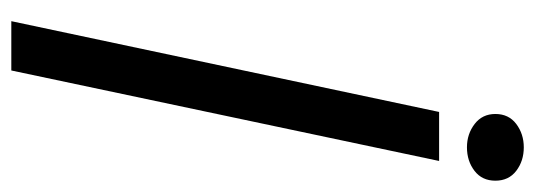

<svg xmlns="http://www.w3.org/2000/svg" viewBox="-316 -608 924 331"><g transform="rotate(90 145.5 -442.0)"><path d="M16 0 172.5 -737.5H257L101 0ZM233.5 -785.5Q210.5 -785.5 193.2 -798.8Q176 -812 176 -834.5Q176 -857.5 193.2 -870.5Q210.5 -883.5 233.5 -883.5Q257 -883.5 274 -870.5Q291 -857.5 291 -834.5Q291 -811.5 274 -798.5Q257 -785.5 233.5 -785.5Z"/></g></svg>

Font: Epilogue
Style: Italic
Weight: 400
Italic angle: -12°
Designer: Tyler Finck
Foundry: Etcetera Type Co
Version: Version 2.112